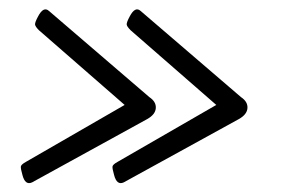

<svg xmlns="http://www.w3.org/2000/svg" viewBox="-20 -509 616 419"><path d="M252 -280 65 -443Q57 -451 56.5 -455.5Q56 -460 63 -473Q75 -496 87 -485L306 -297Q321 -287 320 -273Q319 -259 301 -249L50 -111Q35 -104 29 -127Q25 -141 25.5 -145.5Q26 -150 37 -156ZM452 -280 265 -443Q257 -451 256.5 -455.5Q256 -460 263 -473Q275 -496 287 -485L506 -297Q521 -287 520 -273Q519 -259 501 -249L250 -111Q235 -104 229 -127Q225 -141 225.5 -145.5Q226 -150 237 -156Z"/></svg>

Font: Bonbon
Style: Regular
Weight: 400
Designer: Ksenia Erulevich
Foundry: Cyreal (www.cyreal.org)
Version: Version 1.000